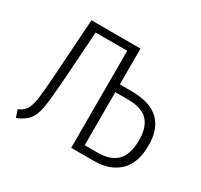

<svg xmlns="http://www.w3.org/2000/svg" viewBox="-117 -673 870 831"><g transform="rotate(30 317.5 -257.0)"><path d="M605 -176Q605 -88 559 -44Q513 0 434 0H320V-485H161L162 -484L145 -232Q138 -138 131 -96.5Q124 -55 106 -31.5Q88 -8 48 8L36 -29Q62 -40 73.5 -59.5Q85 -79 90 -114.5Q95 -150 101 -236L120 -522H365V-343H425Q605 -343 605 -176ZM558 -176Q558 -239 528 -271.5Q498 -304 427 -304H365V-39H429Q493 -39 525.5 -71.5Q558 -104 558 -176Z"/></g></svg>

Font: Fira Sans Extra Condensed ExtraLight
Style: Regular
Weight: 275
Width: 1
Designer: Carrois Corporate & Edenspiekermann AG
Foundry: Carrois Corporate GbR & Edenspiekermann AG
Version: Version 4.203